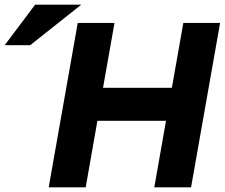

<svg xmlns="http://www.w3.org/2000/svg" viewBox="-111 -800 960 820"><path d="M97 0H255L305 -284H598L548 0H705L829 -702H672L623 -425H329L378 -702H221ZM-91 -607H18L236 -780H39Z"/></svg>

Font: Geom Bold
Style: Bold Italic
Weight: 700
Italic angle: -10°
Version: Version 1.102